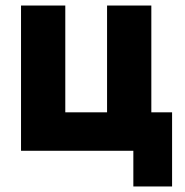

<svg xmlns="http://www.w3.org/2000/svg" viewBox="-20 -545 668 694"><path d="M462 129H602V-139H527V-525H367V-139H216V-525H56V0H462Z"/></svg>

Font: FIGSv2-sans-serif ExtraBold
Style: Regular
Weight: 800
Designer: Matt McInerney, Pablo Impallari, Rodrigo Fuenzalida,Mirko Velimirovic
Foundry: Matt McInerney, Pablo Impallari, Rodrigo Fuenzalida
Version: Version 4.021;hotconv 1.0.109;makeotfexe 2.5.65596